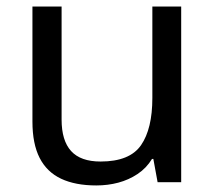

<svg xmlns="http://www.w3.org/2000/svg" viewBox="-20 -556 658 586"><path d="M533 -536V0H461L448 -71H444Q427 -43 400 -25Q373 -7 341 1.5Q309 10 274 10Q210 10 166.5 -10.5Q123 -31 101 -74Q79 -117 79 -185V-536H168V-191Q168 -127 197 -95Q226 -63 287 -63Q376 -63 410.5 -113Q445 -163 445 -257V-536Z"/></svg>

Font: loriya05
Style: Book
Weight: 400
Designer: Jelle Bosma - Monotype Design Team
Foundry: Monotype Imaging Inc.
Version: Version 2.003